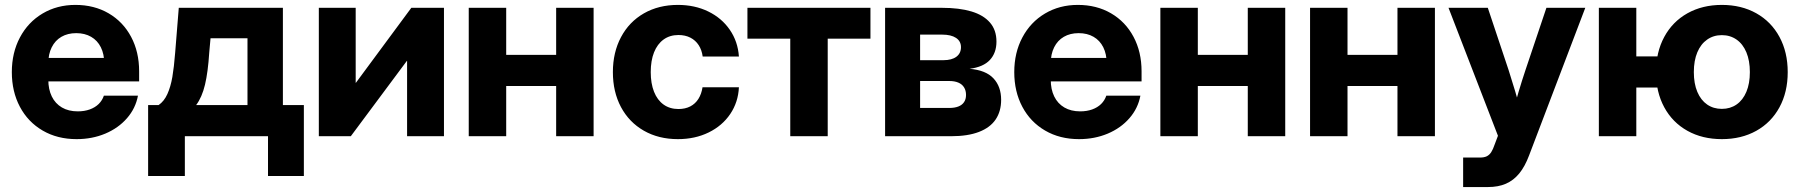

<svg xmlns="http://www.w3.org/2000/svg" viewBox="-20 -547 7227 771"><path d="M27.5 -257.4Q27.5 -335.4 60.1 -396.7Q92.7 -458.1 150.9 -492.7Q209.1 -527.3 282.9 -527.3Q358.1 -527.3 416.2 -493.5Q474.3 -459.6 506.5 -399Q538.7 -338.5 538.7 -260.6V-220.1H79.7V-314.3H466.8L398.6 -292.9Q398.6 -329.7 385 -357.1Q371.3 -384.6 345.9 -399.2Q320.6 -413.9 286.1 -413.9Q251.9 -413.9 226.6 -399.2Q201.4 -384.6 187.7 -357.1Q174 -329.7 174 -292.9V-227Q174 -188.5 187.9 -159.8Q201.9 -131.1 228.6 -115.4Q255.3 -99.8 292.3 -99.8Q318.8 -99.8 340.3 -107.5Q361.8 -115.2 376.3 -129.4Q390.7 -143.7 397.1 -162.8H534Q524.5 -111.9 489.9 -72.3Q455.4 -32.6 402.7 -10.4Q350 11.7 287.6 11.7Q210.4 11.7 151.4 -22.7Q92.3 -57.1 59.9 -118.2Q27.5 -179.3 27.5 -257.4Z M574.8 -125H616.8Q639.1 -140.3 652.2 -169.5Q665.3 -198.6 672.1 -237.8Q678.8 -277 683.4 -335.5L697.9 -515.6H1116V-125H1200.2V159.8H1056.2V0H722.3V159.8H574.8ZM973.8 -125V-393.3H825.4L820.2 -335.5Q815.2 -257.4 803.2 -207Q791.2 -156.6 767.6 -125Z M1614.7 0V-302.5H1613.8L1388.7 0H1260.3V-515.6H1408.3V-214.6H1409.2L1631.7 -515.6H1762.8V0Z M2255 -201.7H1970.6V-326.7H2255ZM2012.7 0H1862.3V-515.6H2012.7ZM2363.7 0H2213.3V-515.6H2363.7Z M2441.1 -257.4Q2441.1 -336.6 2473.8 -398Q2506.4 -459.4 2565.7 -493.4Q2625 -527.3 2702.1 -527.3Q2769.9 -527.3 2824.1 -500.9Q2878.3 -474.5 2910.6 -427.4Q2943 -380.4 2947.2 -320.1H2801.7Q2798.2 -346.2 2785.7 -365.6Q2773.1 -385.1 2752.3 -395.8Q2731.5 -406.4 2704.4 -406.4Q2669.7 -406.4 2644.7 -388.3Q2619.6 -370.1 2606.3 -336.7Q2593.1 -303.3 2593.1 -257.4Q2593.1 -212 2606.3 -178.6Q2619.6 -145.1 2644.7 -127.1Q2669.8 -109.2 2704.4 -109.2Q2731.7 -109.2 2752.1 -119.8Q2772.4 -130.5 2784.6 -150Q2796.9 -169.5 2801.1 -196.7H2947.2Q2944.4 -136.8 2912.5 -89.4Q2880.5 -41.9 2825.7 -15.1Q2770.9 11.7 2702.1 11.7Q2624.7 11.7 2565.4 -22.2Q2506.2 -56.1 2473.6 -117.1Q2441.1 -178.1 2441.1 -257.4Z M3153.4 -391.8H2981.4V-515.6H3475.4V-391.8H3303.8V0H3153.4Z M3534.2 -515.6H3763.1Q3831.9 -515.6 3880.6 -501.1Q3929.2 -486.6 3955.3 -456.4Q3981.4 -426.3 3981.4 -379.9Q3981.4 -334.6 3955 -306.2Q3928.6 -277.8 3873.4 -270.7Q3938.5 -265.4 3969.3 -232.4Q4000.2 -199.4 4000.2 -146.3Q4000.2 -99.9 3978.1 -67.2Q3956.1 -34.6 3911.2 -17.3Q3866.3 0 3799 0H3534.2ZM3792 -113.5Q3813.4 -113.5 3828.3 -119.3Q3843.3 -125.1 3851.2 -136.8Q3859.2 -148.5 3859.2 -165.6Q3859.2 -183.7 3851.2 -196.3Q3843.3 -209 3828.3 -215.3Q3813.4 -221.7 3792 -221.7H3674.8V-113.5ZM3768.2 -305.3Q3801.9 -305.3 3820.4 -319.1Q3838.9 -332.9 3838.9 -357.6Q3838.9 -381.7 3818.9 -394.9Q3799 -408 3763.1 -408H3674.8V-305.3Z M4052.9 -257.4Q4052.9 -335.4 4085.5 -396.7Q4118.1 -458.1 4176.3 -492.7Q4234.5 -527.3 4308.3 -527.3Q4383.5 -527.3 4441.6 -493.5Q4499.7 -459.6 4531.9 -399Q4564.1 -338.5 4564.1 -260.6V-220.1H4105.1V-314.3H4492.2L4424 -292.9Q4424 -329.7 4410.4 -357.1Q4396.7 -384.6 4371.3 -399.2Q4346 -413.9 4311.5 -413.9Q4277.2 -413.9 4252 -399.2Q4226.8 -384.6 4213.1 -357.1Q4199.4 -329.7 4199.4 -292.9V-227Q4199.4 -188.5 4213.3 -159.8Q4227.2 -131.1 4254 -115.4Q4280.7 -99.8 4317.7 -99.8Q4344.2 -99.8 4365.7 -107.5Q4387.2 -115.2 4401.7 -129.4Q4416.1 -143.7 4422.5 -162.8H4559.4Q4549.9 -111.9 4515.3 -72.3Q4480.8 -32.6 4428.1 -10.4Q4375.4 11.7 4313 11.7Q4235.8 11.7 4176.8 -22.7Q4117.7 -57.1 4085.3 -118.2Q4052.9 -179.3 4052.9 -257.4Z M5032.3 -201.7H4747.9V-326.7H5032.3ZM4790 0H4639.6V-515.6H4790ZM5141 0H4990.6V-515.6H5141Z M5633.4 -201.7H5349V-326.7H5633.4ZM5391.1 0H5240.7V-515.6H5391.1ZM5742.1 0H5591.7V-515.6H5742.1Z M5855.4 85.7H5922.6Q5939.8 85.7 5950.4 80.5Q5960.9 75.2 5968.1 64.2Q5975.3 53.1 5982.4 32.2L5995.2 -1.8L5796.7 -515.6H5954.5L6038 -265.6Q6062.6 -189.9 6093.4 -79.7H6050.9Q6064.6 -132.7 6078 -177.8Q6091.4 -222.9 6105.7 -265.6L6189.8 -515.6H6345.9L6120.1 77.5Q6103.4 121.9 6080.6 149.7Q6057.7 177.5 6027.1 190.8Q5996.4 204.1 5955.4 204.1H5855.4Z M6400.4 -515.6H6550.8V0H6400.4ZM6508.7 -320.6H6681V-195.6H6508.7ZM6629.9 -257.3Q6629.9 -337.5 6663 -398.7Q6696.1 -460 6756.2 -493.7Q6816.4 -527.3 6894.3 -527.3Q6972.6 -527.3 7032.6 -493.7Q7092.6 -460 7125.7 -398.7Q7158.8 -337.5 7158.8 -257.3Q7158.8 -177.2 7125.7 -116.2Q7092.6 -55.2 7032.6 -21.7Q6972.6 11.7 6894.3 11.7Q6816.1 11.7 6756.1 -21.7Q6696.1 -55.2 6663 -116.2Q6629.9 -177.2 6629.9 -257.3ZM7006.8 -257.4Q7006.8 -303.4 6992.8 -336.9Q6978.8 -370.4 6953.3 -388.1Q6927.8 -405.9 6894.3 -405.9Q6860.8 -405.9 6835.4 -388.1Q6809.9 -370.4 6795.8 -337Q6781.8 -303.6 6781.8 -257.4Q6781.8 -211.4 6795.8 -178.1Q6809.9 -144.8 6835.2 -127.3Q6860.5 -109.8 6894.3 -109.8Q6928 -109.8 6953.4 -127.4Q6978.8 -145 6992.8 -178.3Q7006.8 -211.6 7006.8 -257.4Z"/></svg>

Font: Intratopia Thin
Style: Regular
Weight: 100
Designer: Rasmus Andersson
Foundry: rsms
Version: Version 3.000;Glyphs 3.2.3 (3260)